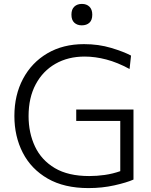

<svg xmlns="http://www.w3.org/2000/svg" viewBox="-20 -951 774 981"><path d="M662 -33.5Q627 -18 564.5 -4Q502 10 432 10Q308 10 223.8 -38.5Q139.5 -87 96.5 -170.5Q53.5 -254 53.5 -358.5Q53.5 -465.5 97.8 -548.5Q142 -631.5 222 -678.5Q302 -725.5 409 -725.5Q484 -725.5 548 -706.2Q612 -687 649.5 -667L642 -598.5Q580.5 -632 523.2 -647Q466 -662 412.5 -662Q328 -662 263.5 -625.2Q199 -588.5 162.5 -520.2Q126 -452 126 -358Q126 -272 158.8 -202.5Q191.5 -133 260 -92.2Q328.5 -51.5 436 -51.5Q475 -51.5 515.5 -57.2Q556 -63 594.5 -76.5V-333H369.5V-391.5H662ZM397.5 -821.5Q374.5 -821.5 359.8 -835Q345 -848.5 345 -876Q345 -903.5 359.8 -917.2Q374.5 -931 398.5 -931Q422.5 -931 437 -916.8Q451.5 -902.5 451.5 -876Q451.5 -848.5 437 -835Q422.5 -821.5 397.5 -821.5Z"/></svg>

Font: Heraclito Light
Style: Regular
Weight: 300
Designer: Kostas Bartsokas (font) & Cristiano Sobral (main changes)
Foundry: Kostas Bartsokas (font) & Cristiano Sobral (main changes)
Version: Version 1.00;July 8, 2020;FontCreator 13.0.0.2655 64-bit